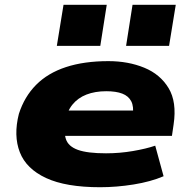

<svg xmlns="http://www.w3.org/2000/svg" viewBox="-20 -773 789 804"><path d="M399 11Q256 11 173 -27.5Q90 -66 63 -135.5Q36 -205 59 -296Q82 -368 131 -417.5Q180 -467 256 -492Q332 -517 434 -517Q517 -517 584 -489.5Q651 -462 686 -404Q721 -346 707 -252L700 -204H214L231 -310H558L536 -289Q541 -327 529.5 -349Q518 -371 492 -381Q466 -391 425 -391Q378 -391 342 -377Q306 -363 283 -334.5Q260 -306 253 -262L254 -267Q246 -221 256 -190.5Q266 -160 306 -145.5Q346 -131 424 -131Q481 -131 536.5 -140.5Q592 -150 630 -163L665 -35Q611 -12 539.5 -0.5Q468 11 399 11ZM508 -581 535 -753H716L688 -581ZM218 -581 246 -753H427L400 -581Z"/></svg>

Font: Nunito Sans 7pt Expanded Black
Style: Italic
Weight: 900
Width: 7
Italic angle: -9°
Designer: Vernon Adams
Foundry: Vernon Adams
Version: Version 3.101;gftools[0.9.27]